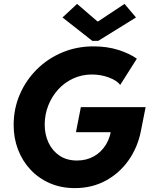

<svg xmlns="http://www.w3.org/2000/svg" viewBox="-20 -968 783 996"><path d="M368.2 7.8Q296.9 7.8 238.5 -17.6Q180.2 -43 138.2 -87.9Q96.2 -132.8 73.5 -192.1Q50.8 -251.5 50.8 -319.3Q50.8 -404.3 82.8 -478.3Q114.7 -552.2 171.4 -608.4Q228 -664.6 303.2 -696Q378.4 -727.5 464.8 -727.5Q535.6 -727.5 594 -709Q652.3 -690.4 689.9 -663.6L603.5 -527.3Q587.4 -549.8 545.7 -565.7Q503.9 -581.5 456.5 -581.5Q404.8 -581.5 360.1 -561Q315.4 -540.5 282.2 -504.2Q249 -467.8 230.5 -420.9Q211.9 -374 211.9 -321.8Q211.9 -270 231.9 -227.5Q252 -185.1 289.3 -160.2Q326.7 -135.3 379.4 -135.3Q428.7 -135.3 467.5 -157.2Q506.3 -179.2 530.3 -219Q554.2 -258.8 559.1 -313L628.4 -282.2H374L399.4 -412.1H735.4L710.4 -286.1Q693.8 -203.1 647 -136.5Q600.1 -69.8 528.8 -31Q457.5 7.8 368.2 7.8ZM459 -755.9 304.2 -877.4 379.9 -947.8 484.9 -857.4H489.7L626 -947.8L685.5 -877.4L489.3 -755.9Z"/></svg>

Font: Reddit Sans ExtraBold
Style: Italic
Weight: 800
Italic angle: -11.25°
Designer: Stephen Hutchings
Version: Version 1.013